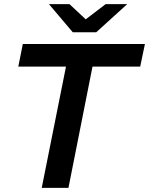

<svg xmlns="http://www.w3.org/2000/svg" viewBox="-20 -914 725 934"><path d="M183 0 301 -590H69L91 -700H685L662 -590H430L313 0ZM334 -757 218 -894H318L397 -820L494 -894H599L448 -757Z"/></svg>

Font: Montserrat SemiBold
Style: Italic
Weight: 600
Italic angle: -11.3°
Designer: Julieta Ulanovsky
Foundry: Julieta Ulanovsky
Version: Version 9.000; ttfautohint (v1.8.4.7-5d5b)